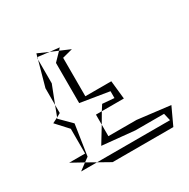

<svg xmlns="http://www.w3.org/2000/svg" viewBox="-115 -556 669 679"><g transform="rotate(-30 219.5 -216.0)"><path d="M284 -39H401L408 -9H110L158 18H406L439 -53L306 -69H191V-116L152 -52ZM160 -222 277 -203V-175L229 -179L215 -157H305L297 -232H191V-389L233 -400L191 -418L160 -386ZM65 -213 67 -217 45 -206 89 -158V-57H24L73 -30L91 -43L110 -168ZM111 -331V-428L83 -327V-259ZM110 -9H45L73 -30ZM191 -157H215L191 -116ZM113 -437 160 -431 117 -450ZM67 -217 83 -259V-226ZM199 -427 191 -418 160 -431ZM111 -436 113 -437 111 -428Z"/></g></svg>

Font: Quebrada
Style: Regular
Weight: 400
Designer: deFharo
Foundry: deFharo
Version: Version 1.034 2012